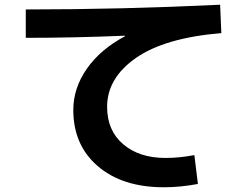

<svg xmlns="http://www.w3.org/2000/svg" viewBox="-20 -750 1040 812"><path d="M89 -710Q493 -710 911 -730L916 -610Q677 -590 555 -505Q433 -420 433 -298Q433 -198 501 -140Q569 -82 680 -82Q738 -82 802 -94L817 28Q742 42 673 42Q498 42 394 -47Q290 -136 290 -285Q290 -377 347 -459Q404 -541 509 -597V-599Q290 -590 89 -590Z"/></svg>

Font: Mplus 1p Bold
Style: Bold
Weight: 700
Version: Version 1.061